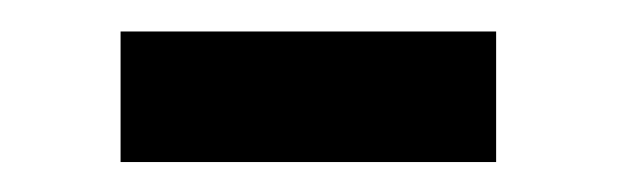

<svg xmlns="http://www.w3.org/2000/svg" viewBox="-20 -290 402 125"><path d="M58.5 -269.5H303V-184.5H58.5Z"/></svg>

Font: Newsreader 16pt 16pt SemiBold
Style: Regular
Weight: 600
Version: Version 1.003